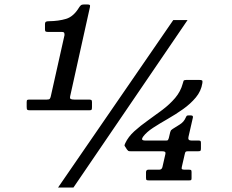

<svg xmlns="http://www.w3.org/2000/svg" viewBox="-20 -810 1040 860"><path d="M99.5 -331.5V-353Q99.5 -361 102.5 -362.5Q105.5 -364 113.5 -364H190Q199.5 -364 202.5 -367Q205.5 -370 207.5 -378.5L269 -653Q269 -661.5 266.8 -664.2Q264.5 -667 256.5 -667H195Q188 -667 184.8 -668.8Q181.5 -670.5 181.5 -678V-700.5Q181.5 -710.5 186 -712.8Q190.5 -715 200 -715Q242.5 -715.5 276 -725.5Q309.5 -735.5 334.5 -777Q338 -782.5 342.2 -786.2Q346.5 -790 356 -790H370.5Q378 -790 381.2 -788.2Q384.5 -786.5 383 -779L294.5 -380Q292 -369.5 296.5 -366.8Q301 -364 312.5 -364H377.5Q384 -364 388 -362.5Q392 -361 392 -353.5V-331Q392 -321.5 390.2 -318.8Q388.5 -316 379.5 -316H114.5Q104.5 -316 102 -318.5Q99.5 -321 99.5 -331.5ZM756 -720H820L309 30H240ZM838 -39V-11.5Q838 -5 835.8 -3.5Q833.5 -2 827 -2H647Q639 -2 636.5 -3.8Q634 -5.5 634 -14V-38.5Q634 -50 645 -50H693.5Q704.5 -50 707.5 -61.5L720.5 -118.5Q722.5 -128 718.5 -130.2Q714.5 -132.5 705 -132.5H565.5Q557 -132.5 554.8 -134Q552.5 -135.5 549 -140L540.5 -153Q537 -157.5 537.8 -160.2Q538.5 -163 541 -168.5Q554.5 -197.5 581.5 -222Q608.5 -246.5 641.8 -270Q675 -293.5 707.5 -318Q740 -342.5 764.5 -371.2Q789 -400 798.5 -435.5Q800.5 -443.5 802.2 -447.8Q804 -452 815 -452H871.5Q882 -452 885 -449.8Q888 -447.5 886.5 -438Q881 -402 857.2 -373.5Q833.5 -345 800 -321.2Q766.5 -297.5 731 -277.2Q695.5 -257 666 -237.8Q636.5 -218.5 621.5 -198.5Q616 -191.5 616.5 -186Q617 -180.5 632 -180.5H724.5Q731 -180.5 732.5 -183Q734 -185.5 736 -191L742 -216.5Q744.5 -224.5 746.2 -226.8Q748 -229 753.5 -232.5Q766 -240.5 785 -252.2Q804 -264 812 -283.5Q814 -288 815.8 -290.5Q817.5 -293 824 -293H835Q846 -293 844 -283.5L824 -196Q820.5 -180.5 837.5 -180.5H870Q876.5 -180.5 878.2 -178.2Q880 -176 880 -169.5V-145.5Q880 -137 878 -134.8Q876 -132.5 867.5 -132.5H822Q814 -132.5 811.5 -130Q809 -127.5 807.5 -119.5L794.5 -63Q792.5 -55 795 -52.5Q797.5 -50 806.5 -50H826Q833.5 -50 835.8 -48.2Q838 -46.5 838 -39Z"/></svg>

Font: Besley*
Style: Bold Italic
Weight: 700
Italic angle: -13°
Designer: Owen Earl
Foundry: indestructible type*
Version: Version 2.000; ttfautohint (v1.8.3)